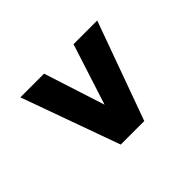

<svg xmlns="http://www.w3.org/2000/svg" viewBox="-97 -631 756 756"><g transform="rotate(45 280.5 -253.0)"><path d="M74 -39V-171L329 -253L74 -335V-467L485 -318V-187Z"/></g></svg>

Font: Saira SemiExpanded ExtraBold
Style: Regular
Weight: 800
Width: 6
Designer: Hector Gatti with collaboration of the Omnibus-Type team
Foundry: Omnibus-Type
Version: Version 1.101